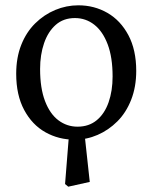

<svg xmlns="http://www.w3.org/2000/svg" viewBox="-20 -513 575 723"><path d="M237 190 225 180 241 -21H297L318 172ZM261 13Q201 13 151 -15Q101 -43 71 -99Q41 -155 41 -235Q41 -296 60 -344Q79 -392 112.5 -425Q146 -458 188 -475.5Q230 -493 275 -493Q335 -493 384.5 -464.5Q434 -436 463.5 -380.5Q493 -325 493 -246Q493 -186 474 -137.5Q455 -89 422 -56Q389 -23 347.5 -5Q306 13 261 13ZM272 -36Q315 -36 344.5 -60.5Q374 -85 389 -128Q404 -171 404 -225Q404 -297 385.5 -346Q367 -395 335 -420Q303 -445 262 -445Q219 -445 190 -419.5Q161 -394 146 -350.5Q131 -307 131 -253Q131 -181 149.5 -132.5Q168 -84 200 -60Q232 -36 272 -36Z"/></svg>

Font: Source Serif 4 18pt
Style: Regular
Weight: 400
Designer: Frank Grießhammer
Foundry: Adobe Systems Incorporated
Version: Version 4.004;hotconv 1.0.116;makeotfexe 2.5.65601